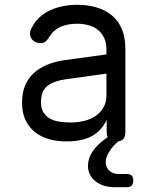

<svg xmlns="http://www.w3.org/2000/svg" viewBox="-20 -580 640 801"><path d="M509 146Q523 146 529.5 152.5Q536 159 536 173Q536 187 529.5 194Q523 201 509 201H460Q409 201 378 176Q347 151 347 111Q347 82 366 52Q386 22 429 -8Q425 -17 425 -30V-80Q417 -62 403.5 -45.5Q390 -29 370.5 -16.5Q351 -4 322.5 3Q294 10 256 10Q216 10 182.5 0Q149 -10 124.5 -30Q100 -50 86 -80Q72 -110 72 -151Q72 -194 85.5 -225Q99 -256 123 -277Q147 -298 179.5 -311Q212 -324 249 -329L424 -353V-375Q424 -402 414.5 -422Q405 -442 389 -455Q373 -468 350.5 -474.5Q328 -481 302 -481Q261 -481 231.5 -467.5Q202 -454 186 -426Q181 -419 177 -414Q173 -409 169 -406Q165 -403 160.5 -401.5Q156 -400 151 -400Q123 -400 111 -419.5Q99 -439 111 -461Q123 -487 143 -506Q163 -525 189 -537Q215 -549 244 -554.5Q273 -560 302 -560Q346 -560 383 -549Q420 -538 447 -515.5Q474 -493 488.5 -458.5Q503 -424 503 -377V-29Q503 -9 494 0Q487 8 473 10Q449 31 437 51Q421 75 421 96Q421 118 436 132Q451 146 475 146ZM424 -273 253 -249Q207 -243 179 -222.5Q151 -202 151 -154Q151 -128 161 -111.5Q171 -95 188 -85.5Q205 -76 227.5 -72.5Q250 -69 276 -69Q304 -69 331 -75.5Q358 -82 378.5 -96Q399 -110 411.5 -131.5Q424 -153 424 -183Z"/></svg>

Font: Maple Mono Normal NL Light
Style: Regular
Weight: 300
Monospace: yes
Designer: subframe7536
Version: Version 7.000